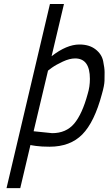

<svg xmlns="http://www.w3.org/2000/svg" viewBox="-20 -736 552 976"><path d="M437 -335Q437 -439 361.8 -439Q334 -439 299.3 -422.9Q264.6 -406.7 244.1 -392.1L224.1 -377L150.9 -68.8L245.1 -59.1Q315.9 -59.1 356.9 -107.4Q397.9 -155.8 425.8 -258.8Q437 -294.9 437 -335ZM383.8 -509.8Q433.6 -509.8 465.3 -485.4Q497.1 -460.9 504.4 -425.3Q511.7 -389.6 511.7 -369.1Q511.7 -348.6 511.2 -324.7Q510.3 -300.3 498 -257.8Q460 -115.2 398.4 -52.7Q336.9 9.8 231.9 9.8Q190.9 9.8 163.1 5.9Q135.3 2 134.8 1L83 220.2H13.2L233.9 -715.8H305.2L242.2 -450.2Q318.8 -509.8 383.8 -509.8Z"/></svg>

Font: TitilliumWeb-Italic
Style: Italic
Weight: 400
Italic angle: -13°
Version: Version 1.001;PS 57.000;hotconv 1.0.70;makeotf.lib2.5.55311